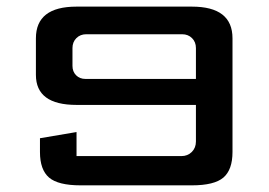

<svg xmlns="http://www.w3.org/2000/svg" viewBox="-20 -557 807 577"><path d="M210 -241.7Q87.9 -241.7 87.9 -332V-441.9Q87.9 -537.1 210 -537.1H556.6Q678.7 -537.1 678.7 -441.9V-100.1Q678.7 -46.9 651.4 -23.4Q624 0 556.6 0H222.2Q154.8 0 127.4 -23.4Q100.1 -46.9 100.1 -100.1V-141.6L210 -160.2V-87.9H524.9Q543.9 -87.9 556.4 -100.3Q568.8 -112.8 568.8 -131.8V-241.7ZM568.8 -412.6Q568.8 -430.7 557.1 -442.4Q545.4 -454.1 527.3 -454.1H239.3Q221.2 -454.1 209.5 -442.4Q197.8 -430.7 197.8 -412.6V-358.9Q197.8 -341.8 208.7 -330.8Q219.7 -319.8 236.8 -319.8H568.8Z"/></svg>

Font: Squarish Sans CT
Style: Regular
Weight: 400
Version: Version 0.9